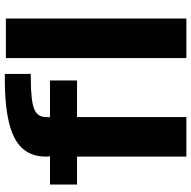

<svg xmlns="http://www.w3.org/2000/svg" viewBox="-18 -812 830 835"><g transform="rotate(-90 397.5 -395.0)"><path d="M133.5 0H305.5V-475.5H464.5V-593H305L305.5 -611C305.5 -635.5 317 -652.5 341 -662C364.5 -671.5 408.5 -676.5 473.5 -676.5H493V-789.5H469.5C353 -789.5 268 -775.5 214 -747C160.5 -719 133.5 -673.5 133.5 -611.5L134.5 -593H12V-475.5H133.5ZM562 0H734V-785H562Z"/></g></svg>

Font: Anybody
Style: Bold
Weight: 700
Designer: Tyler Finck
Foundry: Etcetera Type Company
Version: Version 1.110